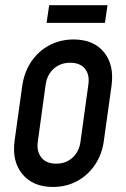

<svg xmlns="http://www.w3.org/2000/svg" viewBox="-20 -710 488 742"><path d="M184.5 12.5Q107.5 12.5 66.5 -37Q25.5 -86.5 36.5 -167L66 -378.5Q74 -432.5 101.5 -472.8Q129 -513 171.2 -535.2Q213.5 -557.5 264.5 -557.5Q342 -557.5 382 -508Q422 -458.5 411 -378.5L381.5 -167Q374.5 -113.5 347 -73Q319.5 -32.5 277.8 -10Q236 12.5 184.5 12.5ZM197 -77.5Q235 -77.5 260.5 -101Q286 -124.5 291 -162L321.5 -383.5Q327 -421.5 308.2 -444.5Q289.5 -467.5 251.5 -467.5Q213.5 -467.5 187.8 -444.5Q162 -421.5 156.5 -383.5L126 -162Q121 -124.5 140 -101Q159 -77.5 197 -77.5ZM170 -690H395.5L385.5 -621.5H160Z"/></svg>

Font: Mohave Light Medium
Style: Italic
Weight: 500
Italic angle: -8°
Version: Version 2.003